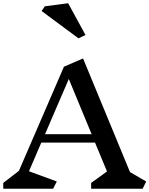

<svg xmlns="http://www.w3.org/2000/svg" viewBox="-23 -1166 923 1186"><path d="M858 0H540V-36L638 -107L564 -285H232L156 -108L328 -45L305 0H-3V-36L94 -111L372 -754L490 -805L780 -103L880 -45ZM402 -678 255 -337H543ZM462 -929 234 -1098 254 -1127 398 -1146 505 -950Z"/></svg>

Font: Inknut Antiqua Medium
Style: Regular
Weight: 500
Designer: Claus Eggers Sørensen
Foundry: Claus Eggers Sørensen
Version: Version 1.003; ttfautohint (v1.8.2) -l 8 -r 50 -G 200 -x 14 